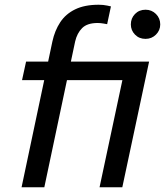

<svg xmlns="http://www.w3.org/2000/svg" viewBox="-20 -790 696 810"><path d="M528 -452H73L98 -530H553ZM167 0H71L201 -615Q211 -661 234 -696Q257 -731 297 -750.5Q337 -770 396 -770Q416 -770 432 -766.5Q448 -763 448 -763L432 -688Q432 -688 418 -690.5Q404 -693 392 -693Q348 -693 326.5 -671.5Q305 -650 297 -615ZM378 -452H73L90 -530H395ZM496 0H400L513 -530H609ZM594 -626Q567 -626 549.5 -644Q532 -662 532 -687Q532 -713 549.5 -731Q567 -749 594 -749Q620 -749 638 -731Q656 -713 656 -687Q656 -662 638 -644Q620 -626 594 -626Z"/></svg>

Font: Be Vietnam Pro Variable Thin
Style: Italic
Weight: 100
Italic angle: -12°
Designer: Lam Bao, Tony Le, Vietanh Nguyen
Foundry: Yellow Type Foundry
Version: Version 1.002